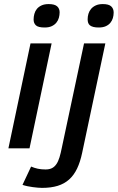

<svg xmlns="http://www.w3.org/2000/svg" viewBox="-20 -724 575 937"><path d="M21 0 128.9 -512.2H231.9L124 0ZM144 -628.9Q144 -642.6 147.7 -656.2Q151.4 -669.9 159.9 -680.4Q168.5 -690.9 182.6 -697.5Q196.8 -704.1 217.8 -704.1Q246.6 -704.1 258.8 -693.1Q271 -682.1 271 -664.1Q271 -650.4 267.3 -637.2Q263.7 -624 255.1 -613.5Q246.6 -603 232.7 -596.4Q218.8 -589.8 198.2 -589.8Q166.5 -589.8 155.3 -600.3Q144 -610.8 144 -628.9ZM380.9 22Q371.6 66.4 356.2 98.6Q340.8 130.9 317.4 151.9Q293.9 172.9 261.5 182.9Q229 192.9 185.1 192.9Q176.3 192.9 164.6 191.9Q152.8 190.9 140.1 189.2Q127.4 187.5 114.3 184.8Q101.1 182.1 89.8 178.2L131.8 88.9Q147.5 95.7 164.6 99.4Q181.6 103 202.1 103Q220.7 103 233.4 96.7Q246.1 90.3 255.1 77.1Q264.2 64 270.3 43.9Q276.4 23.9 281.7 -2.9L390.1 -512.2H494.1ZM407.7 -629.9Q407.7 -643.6 411.6 -656.7Q415.5 -669.9 424.3 -680.4Q433.1 -690.9 447.3 -697.5Q461.4 -704.1 481.9 -704.1Q510.7 -704.1 522.7 -692.9Q534.7 -681.6 534.7 -663.1Q534.7 -648.9 530.8 -635.7Q526.9 -622.6 518.3 -612.3Q509.8 -602.1 495.8 -595.9Q481.9 -589.8 461.9 -589.8Q446.3 -589.8 435.8 -592.5Q425.3 -595.2 418.9 -600.3Q412.6 -605.5 410.2 -613Q407.7 -620.6 407.7 -629.9Z"/></svg>

Font: Clear Sans Medium
Style: Italic
Weight: 500
Italic angle: -12°
Foundry: Intel Corporation
Version: Version 1.00